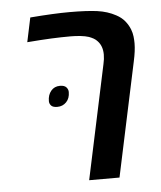

<svg xmlns="http://www.w3.org/2000/svg" viewBox="-49 -684 609 727"><g transform="rotate(-5 256.0 -320.5)"><path d="M260.7 0 353 -433.6Q357.4 -452.1 357.4 -469.2Q357.4 -501.5 338.9 -521Q333 -527.8 324.7 -532.5Q316.4 -537.1 307.1 -540.5Q293.9 -544.9 274.7 -546.9Q255.4 -548.8 238.3 -548.8Q202.1 -548.8 164.8 -547.1Q127.4 -545.4 72.8 -541L92.3 -633.3Q182.6 -640.6 242.2 -640.6Q307.1 -640.6 346.7 -635.3Q386.2 -629.9 417.5 -612.8Q437 -602.5 449.5 -587.4Q461.9 -572.3 468.8 -554.7Q474.1 -541 475.6 -527.3Q477.1 -513.7 477.1 -501.5Q477.1 -473.6 468.3 -433.6L376 0ZM165 -287.1Q148.4 -287.1 141.6 -294.4Q134.8 -301.8 134.8 -311.5Q134.8 -335 147.5 -350.3Q160.2 -365.7 181.6 -365.7Q198.2 -365.7 205.6 -357.7Q212.9 -349.6 212.9 -339.4Q212.9 -315.4 199.2 -301.3Q185.5 -287.1 165 -287.1Z"/></g></svg>

Font: Open Sans SemiBold
Style: Italic
Weight: 600
Italic angle: -12°
Designer: Monotype Design Team
Foundry: Monotype Imaging Inc.
Version: Version 3.003; ttfautohint (v1.8.4)